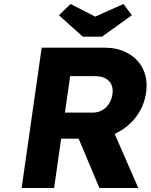

<svg xmlns="http://www.w3.org/2000/svg" viewBox="-20 -938 751 958"><path d="M88 0 188 -700H503Q570 -700 620.5 -671Q671 -642 694.5 -591.5Q718 -541 709 -477Q700 -411 661.5 -358.5Q623 -306 564.5 -276Q506 -246 438 -246H285L250 0ZM476 0 343 -316 521 -341 670 0ZM304 -376H442Q468 -376 489 -387.5Q510 -399 523.5 -420Q537 -441 541 -468Q545 -495 536 -515.5Q527 -536 506 -547Q485 -558 453 -558H330ZM393 -755 274 -862 332 -918 469 -848H439L596 -918L638 -862L489 -755Z"/></svg>

Font: Lexend
Style: Bold Italic
Weight: 700
Italic angle: -8.13011°
Designer: Bonnie Shaver-Troup, Thomas Jockin
Foundry: Lexend
Version: Version 1.007